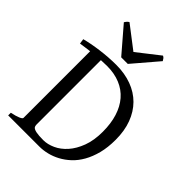

<svg xmlns="http://www.w3.org/2000/svg" viewBox="-243 -965 1078 1078"><g transform="rotate(45 296.5 -426.0)"><path d="M221.2 -588.9Q196.8 -588.9 173.3 -587.4V-75.2Q173.3 -64.5 178.2 -57.6Q185.1 -49.3 204.6 -45.2Q224.1 -41 262.2 -41Q295.9 -41 331.8 -57.4Q367.7 -73.7 397.5 -107.2Q427.2 -140.6 446.3 -191.4Q465.3 -242.2 465.3 -311Q465.3 -376 449.2 -427.5Q433.1 -479 402.1 -514.9Q371.1 -550.8 325.4 -569.8Q279.8 -588.9 221.2 -588.9ZM548.3 -330.1Q548.3 -269 535.9 -220.9Q523.4 -172.9 502.4 -136Q481.4 -99.1 453.9 -73.5Q426.3 -47.9 395.5 -31.5Q364.7 -15.1 333.3 -7.6Q301.8 0 272.9 0H24.4V-21Q57.6 -27.8 76.4 -35.9Q95.2 -43.9 95.2 -50.8V-580.1Q75.7 -577.6 58.1 -575.2Q40.5 -572.8 24.4 -570.3L20 -600.6Q41.5 -606.4 69.6 -611.8Q97.7 -617.2 128.9 -621.3Q160.2 -625.5 192.1 -627.7Q224.1 -629.9 252.9 -629.9Q320.8 -629.9 375.5 -609.6Q430.2 -589.4 468.5 -550.8Q506.8 -512.2 527.6 -456.5Q548.3 -400.9 548.3 -330.1ZM294.9 -679.2H242.7L113.8 -829.1Q117.2 -834 119.6 -837.4Q122.1 -840.8 124.3 -843.3Q126.5 -845.7 129.2 -847.7Q131.8 -849.6 135.7 -852.1L270 -749L401.9 -852.1Q410.2 -847.7 413.6 -843.3Q417 -838.9 422.9 -829.1Z"/></g></svg>

Font: Gentium Plus APac
Style: Regular
Weight: 400
Designer: J. Victor Gaultney, Annie Olsen, Iska Routamaa, Becca Hirsbrunner
Foundry: SIL International
Version: Version 5.000